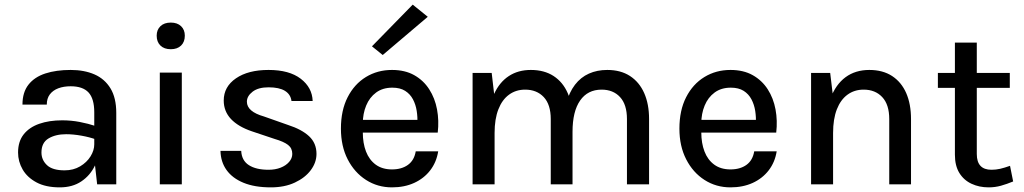

<svg xmlns="http://www.w3.org/2000/svg" viewBox="-20 -796 4420 829"><path d="M399.5 0 387 -110.5V-311Q387 -370 362.2 -396.8Q337.5 -423.5 285 -423.5Q255 -423.5 231.8 -414.8Q208.5 -406 195.2 -388.5Q182 -371 182 -344.5H77Q77 -397.5 103 -430.5Q129 -463.5 175.8 -478.8Q222.5 -494 285 -494Q343.5 -494 387.8 -474.8Q432 -455.5 457 -414.5Q482 -373.5 482 -308.5V0ZM238 13Q177.5 13 137.5 -8.5Q97.5 -30 77.8 -64.2Q58 -98.5 58 -137.5Q58 -185 82.2 -215.8Q106.5 -246.5 149.5 -261.5Q192.5 -276.5 248.5 -276.5Q287 -276.5 323.8 -269.5Q360.5 -262.5 395.5 -251V-193.5Q367 -204 331.5 -210.2Q296 -216.5 265.5 -216.5Q220 -216.5 189.5 -198.2Q159 -180 159 -137.5Q159 -105.5 182.8 -83Q206.5 -60.5 259 -60.5Q297 -60.5 326 -77.8Q355 -95 371 -121Q387 -147 387 -173H410Q410 -123.5 389.8 -81Q369.5 -38.5 331.2 -12.8Q293 13 238 13Z M717.5 -583.5Q689 -583.5 672.8 -599.2Q656.5 -615 656.5 -642Q656.5 -667.5 672.8 -683Q689 -698.5 717.5 -698.5Q745.5 -698.5 761.8 -683Q778 -667.5 778 -642Q778 -615 761.8 -599.2Q745.5 -583.5 717.5 -583.5ZM670 0V-482.5H765V0Z M1149.5 13Q1079.5 13 1031.5 -6.8Q983.5 -26.5 958.2 -61.8Q933 -97 932 -144.5H1021.5Q1023.5 -103 1054.5 -83Q1085.5 -63 1139.5 -63Q1168.5 -63 1191.5 -72Q1214.5 -81 1228.2 -96.8Q1242 -112.5 1242 -131.5Q1242 -156 1223.8 -170.2Q1205.5 -184.5 1166 -196L1067.5 -229Q1008.5 -249 977.2 -282.2Q946 -315.5 946 -362Q946 -421.5 998.8 -457.8Q1051.5 -494 1139.5 -494Q1229 -494 1278.5 -456Q1328 -418 1330 -360H1238.5Q1235 -388.5 1210.2 -403.8Q1185.5 -419 1139.5 -419Q1095 -419 1070.5 -400Q1046 -381 1046 -357Q1046 -314 1120 -293L1223.5 -256.5Q1282.5 -237.5 1314.5 -207.8Q1346.5 -178 1346.5 -131.5Q1346.5 -94.5 1322 -61.5Q1297.5 -28.5 1253.2 -7.8Q1209 13 1149.5 13Z M1672.5 13Q1610.5 13 1560.5 -19Q1510.5 -51 1481.2 -108Q1452 -165 1452 -240.5Q1452 -319.5 1481 -376.2Q1510 -433 1560 -463.5Q1610 -494 1672.5 -494Q1728.5 -494 1768.5 -471.5Q1808.5 -449 1833.2 -410.5Q1858 -372 1867 -323.5Q1876 -275 1870 -223.5H1528V-278.5H1805L1782 -263.5Q1783.5 -290 1779.2 -317.2Q1775 -344.5 1763 -367.2Q1751 -390 1729.2 -403.8Q1707.5 -417.5 1674 -417.5Q1632.5 -417.5 1604 -396.5Q1575.5 -375.5 1561 -340.2Q1546.5 -305 1546.5 -263V-224.5Q1546.5 -178 1560.2 -142Q1574 -106 1602.2 -85.2Q1630.5 -64.5 1672.5 -64.5Q1714 -64.5 1741.2 -84Q1768.5 -103.5 1775 -142.5H1872Q1864.5 -95.5 1837.5 -60.5Q1810.5 -25.5 1768.2 -6.2Q1726 13 1672.5 13ZM1632.5 -558.5 1586 -596 1762 -776 1827 -723.5Z M2687 0V-282Q2687 -344.5 2657.2 -376.8Q2627.5 -409 2577.5 -409Q2517.5 -409 2484.8 -362Q2452 -315 2452 -227H2410.5Q2410.5 -296.5 2424 -347Q2437.5 -397.5 2462.5 -430Q2487.5 -462.5 2522.8 -478.2Q2558 -494 2602 -494Q2660 -494 2700.2 -467.8Q2740.5 -441.5 2761.5 -394Q2782.5 -346.5 2782.5 -282V0ZM2020.5 0V-481H2103L2113.5 -390.5Q2136.5 -441 2176.8 -467.5Q2217 -494 2272 -494Q2330 -494 2370.2 -467.8Q2410.5 -441.5 2431.2 -394Q2452 -346.5 2452 -282V0H2358V-282Q2358 -344.5 2327.8 -376.8Q2297.5 -409 2247.5 -409Q2207.5 -409 2177.8 -387.2Q2148 -365.5 2131.8 -323.8Q2115.5 -282 2115.5 -222V0Z M3134 13Q3072 13 3022 -19Q2972 -51 2942.8 -108Q2913.5 -165 2913.5 -240.5Q2913.5 -319.5 2942.5 -376.2Q2971.5 -433 3021.5 -463.5Q3071.5 -494 3134 -494Q3190 -494 3230 -471.5Q3270 -449 3294.8 -410.5Q3319.5 -372 3328.5 -323.5Q3337.5 -275 3331.5 -223.5H2989.5V-278.5H3266.5L3243.5 -263.5Q3245 -290 3240.8 -317.2Q3236.5 -344.5 3224.5 -367.2Q3212.5 -390 3190.8 -403.8Q3169 -417.5 3135.5 -417.5Q3094 -417.5 3065.5 -396.5Q3037 -375.5 3022.5 -340.2Q3008 -305 3008 -263V-224.5Q3008 -178 3021.8 -142Q3035.5 -106 3063.8 -85.2Q3092 -64.5 3134 -64.5Q3175.5 -64.5 3202.8 -84Q3230 -103.5 3236.5 -142.5H3333.5Q3326 -95.5 3299 -60.5Q3272 -25.5 3229.8 -6.2Q3187.5 13 3134 13Z M3819.5 0V-282Q3819.5 -344.5 3789.2 -376.8Q3759 -409 3709 -409Q3669 -409 3639.2 -387.2Q3609.5 -365.5 3593.2 -323.8Q3577 -282 3577 -222H3543Q3543 -310.5 3565.8 -371Q3588.5 -431.5 3631 -462.8Q3673.5 -494 3733.5 -494Q3791.5 -494 3831.8 -467.8Q3872 -441.5 3892.8 -394Q3913.5 -346.5 3913.5 -282V0ZM3482 0V-481H3564.5L3577 -377V0Z M4248.5 13Q4208 13 4174.8 -2.5Q4141.5 -18 4122.2 -49.2Q4103 -80.5 4103 -128V-612H4197.5V-131Q4197.5 -63 4261 -63Q4280 -63 4298.5 -67.2Q4317 -71.5 4341 -80L4354.5 -12.5Q4328 -1.5 4302.2 5.8Q4276.5 13 4248.5 13ZM4029.5 -416.5V-481H4340V-416.5Z"/></svg>

Font: Karla Medium
Style: Regular
Weight: 500
Designer: Jonathan Pinhorn
Version: Version 2.001